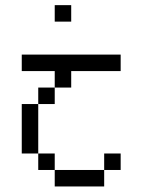

<svg xmlns="http://www.w3.org/2000/svg" viewBox="-20 -582 540 728"><path d="M437.5 62.5V0H375V62.5H187.5V125H375V62.5ZM437.5 -312.5V-375H62.5V-312.5H187.5V-250H125V-187.5H62.5V0H125V62.5H187.5V0H125V-187.5H187.5V-250H250V-312.5ZM250 -500V-562.5H187.5V-500Z"/></svg>

Font: Unifont
Style: Regular
Weight: 500
Version: Version 15.1.04